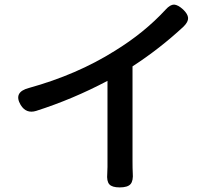

<svg xmlns="http://www.w3.org/2000/svg" viewBox="-20 -786 903 836"><path d="M501 30Q468 30 456 16.5Q444 3 447 -30Q447 -40 448 -59Q448 -77 448 -85V-434Q297 -354 137 -303Q94 -290 70 -329Q37 -385 106 -403Q315 -461 479 -564Q608 -643 702 -745Q721 -766 738 -766Q755 -765 777 -745Q798 -725 799 -708Q800 -691 780 -671Q677 -575 557 -497V-291V-85Q557 -51 558 -34Q561 1 548.5 15.5Q536 30 501 30Z"/></svg>

Font: GenSenRounded JP M
Style: Regular
Weight: 500
Version: Version 1.501;PS 1;hotconv 16.6.51;makeotf.lib2.5.65220